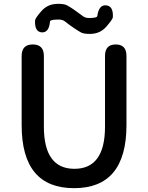

<svg xmlns="http://www.w3.org/2000/svg" viewBox="-20 -969 773 1002"><path d="M93 -316V-677Q93 -737 151 -737Q209 -737 209 -677V-308Q209 -88 368.5 -88Q528 -88 528 -308V-677Q528 -737 584 -737Q640 -737 640 -677V-316Q640 13 366.5 13Q93 13 93 -316ZM449 -792Q417 -792 403 -799.5Q389 -807 367 -822Q344 -837 319 -857Q307 -867 286 -867Q242 -867 241 -857Q236 -798 198 -800Q160 -803 163 -862Q163 -873 196 -911Q229 -949 283 -949Q314 -949 328 -942Q342 -935 364 -920Q386 -905 411 -886Q424 -875 445 -875Q487 -875 488 -886Q496 -945 534 -941Q572 -938 569 -879Q568 -868 535 -830Q502 -792 449 -792Z"/></svg>

Font: Resource Han Rounded KR Medium
Style: Regular
Weight: 500
Designer: Cyano Hao (round all glyphs); Ryoko NISHIZUKA 西塚涼子 (kana, bopomofo & ideographs); Paul D. Hunt (Latin, Greek & Cyrillic)
Foundry: Cyano Hao
Version: 0.990